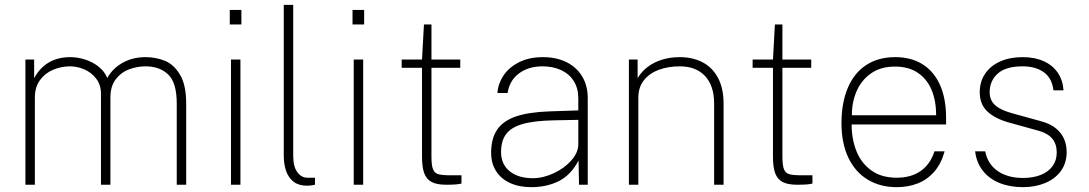

<svg xmlns="http://www.w3.org/2000/svg" viewBox="-20 -763 4496 793"><path d="M85 -517H121V-440Q168.5 -527 270 -527Q301 -527 332 -517Q363 -507 387.5 -487.5Q412 -468 423 -441Q446.5 -482 487.8 -504.5Q529 -527 581 -527Q623.5 -527 660.8 -512Q698 -497 723.5 -454.5Q749 -412 749 -335V0H710V-335Q710 -421.5 674.8 -455.2Q639.5 -489 581 -489Q547 -489 514 -477Q481 -465 458.5 -436.2Q436 -407.5 436 -360V0H397V-376Q397 -412 377.8 -437.5Q358.5 -463 329 -476Q299.5 -489 269 -489Q234 -489 200.8 -475.5Q167.5 -462 145.8 -433Q124 -404 124 -360V0H85Z M973 0H934V-517H973ZM977 -662H929V-722H977Z M1152 -121V-743H1191V-121Q1191 -74.5 1208 -51.8Q1225 -29 1249 -29H1281V0Q1265 4 1248 4Q1214.5 4 1193.2 -12Q1172 -28 1162 -56Q1152 -84 1152 -121Z M1480 0H1441V-517H1480ZM1484 -662H1436V-722H1484Z M1762 -483V-116Q1762 -79.5 1768.5 -63.8Q1775 -48 1790.5 -43.5Q1806 -39 1842 -39H1886V-5Q1870 0 1823 0Q1784 0 1762.5 -11.5Q1741 -23 1732 -48Q1723 -73 1723 -116V-483H1639V-517H1723L1731 -662H1762V-517H1881V-483Z M2008.5 -132Q2008.5 -190.5 2033 -227Q2057.5 -263.5 2110.2 -281.8Q2163 -300 2249.5 -303L2368.5 -307V-357Q2368.5 -398 2350 -427.8Q2331.5 -457.5 2298 -473.2Q2264.5 -489 2220.5 -489Q2163 -489 2123.8 -460Q2084.5 -431 2076.5 -379H2034.5Q2037 -417 2059.5 -451Q2082 -485 2123.8 -506Q2165.5 -527 2222.5 -527Q2277.5 -527 2319.2 -506.5Q2361 -486 2384.2 -447.8Q2407.5 -409.5 2407.5 -358V0H2371.5L2369.5 -100Q2338 -40 2288 -15Q2238 10 2174.5 10Q2124 10 2086.5 -7.2Q2049 -24.5 2028.8 -56.5Q2008.5 -88.5 2008.5 -132ZM2368.5 -167V-268L2268.5 -266Q2186 -264.5 2138.5 -250.8Q2091 -237 2070.2 -209Q2049.5 -181 2049.5 -135Q2049.5 -84.5 2085 -55.8Q2120.5 -27 2180.5 -27Q2223 -27 2267 -47.5Q2311 -68 2339.8 -100.5Q2368.5 -133 2368.5 -167Z M2577.5 -517H2613.5V-440L2617.5 -446.5Q2632.5 -470 2657.2 -488.2Q2682 -506.5 2715.2 -516.8Q2748.5 -527 2787.5 -527Q2840.5 -527 2881.2 -506Q2922 -485 2945.2 -442Q2968.5 -399 2968.5 -335V0H2929.5V-335Q2929.5 -409 2892 -449Q2854.5 -489 2787.5 -489Q2740 -489 2701.2 -474.8Q2662.5 -460.5 2639.5 -431.5Q2616.5 -402.5 2616.5 -360V0H2577.5Z M3211.5 -483V-116Q3211.5 -79.5 3218 -63.8Q3224.5 -48 3240 -43.5Q3255.5 -39 3291.5 -39H3335.5V-5Q3319.5 0 3272.5 0Q3233.5 0 3212 -11.5Q3190.5 -23 3181.5 -48Q3172.5 -73 3172.5 -116V-483H3088.5V-517H3172.5L3180.5 -662H3211.5V-517H3330.5V-483Z M3683.5 -29Q3743.5 -29 3783.2 -57.2Q3823 -85.5 3839.5 -138H3881.5Q3867.5 -87 3838.8 -54Q3810 -21 3770.5 -5.5Q3731 10 3683.5 10Q3615.5 10 3564 -21Q3512.5 -52 3484 -111.5Q3455.5 -171 3455.5 -254Q3455.5 -339 3481.8 -400.5Q3508 -462 3557.8 -494.5Q3607.5 -527 3677.5 -527Q3743.5 -527 3790.5 -497.5Q3837.5 -468 3862.5 -412Q3887.5 -356 3887.5 -277V-249H3497.5Q3497.5 -188 3517.5 -138.2Q3537.5 -88.5 3579.2 -58.8Q3621 -29 3683.5 -29ZM3846.5 -287Q3846.5 -346 3827.8 -391.2Q3809 -436.5 3771 -462.2Q3733 -488 3676.5 -488Q3616.5 -488 3576.2 -459Q3536 -430 3517 -384.2Q3498 -338.5 3498.5 -287Z M4007.5 -138H4049Q4059.5 -85 4100.8 -56.5Q4142 -28 4205.5 -28Q4247 -28 4278.5 -40.5Q4310 -53 4327.2 -76.8Q4344.5 -100.5 4344.5 -133Q4344.5 -168.5 4326.2 -190.2Q4308 -212 4271.5 -222.5L4148.5 -256.5Q4089 -273 4057.8 -302.8Q4026.5 -332.5 4026.5 -382Q4026.5 -425.5 4048.5 -458.2Q4070.5 -491 4110.5 -509Q4150.5 -527 4203.5 -527Q4254 -527 4291.2 -510Q4328.5 -493 4349.2 -462Q4370 -431 4372.5 -390H4331Q4325 -440.5 4291 -464.8Q4257 -489 4203.5 -489Q4134 -489 4100.8 -459Q4067.5 -429 4067.5 -382Q4067.5 -348.5 4090.5 -328.2Q4113.5 -308 4159.5 -295.5L4282.5 -261.5Q4318.5 -251.5 4341.5 -232.5Q4364.5 -213.5 4375 -188.8Q4385.5 -164 4385.5 -135Q4385.5 -89 4361.2 -56.2Q4337 -23.5 4296 -6.8Q4255 10 4205.5 10Q4151 10 4108.2 -7.2Q4065.5 -24.5 4039.2 -58Q4013 -91.5 4007.5 -138Z"/></svg>

Font: Public Sans VF
Style: Regular
Weight: 400
Designer: Pablo Impallari, Rodrigo Fuenzalida (Modified by Dan O. Williams and USWDS)
Version: Version 1.003